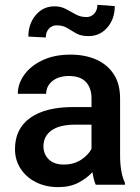

<svg xmlns="http://www.w3.org/2000/svg" viewBox="-20 -764 579 794"><path d="M376 0Q367.2 -19.5 362.3 -52.2Q339.4 -26.9 304.2 -8.5Q269 9.8 220.7 9.8Q168.9 9.8 128.4 -10.7Q87.9 -31.2 64.9 -66.9Q42 -102.5 42 -147.5Q42 -231.4 104.7 -276.4Q167.5 -321.3 283.2 -321.3H358.4V-357.9Q358.4 -399.9 335.4 -424.8Q312.5 -449.7 265.1 -449.7Q222.2 -449.7 196.5 -428.7Q170.9 -407.7 170.9 -376H53.7Q53.7 -418 80.6 -455.1Q107.4 -492.2 156.2 -515.1Q205.1 -538.1 271.5 -538.1Q331.1 -538.1 377.2 -518.1Q423.3 -498 450 -457.8Q476.6 -417.5 476.6 -356.9V-122.1Q476.6 -50.3 496.6 -7.8V0ZM243.7 -83.5Q285.6 -83.5 315.7 -103.5Q345.7 -123.5 358.4 -148.4V-248.5H292Q226.1 -248.5 192.9 -224.6Q159.7 -200.7 159.7 -158.7Q159.7 -126.5 181.6 -105Q203.6 -83.5 243.7 -83.5ZM382.8 -744.1 454.6 -738.8Q454.6 -685.5 423.8 -650.1Q393.1 -614.7 346.7 -614.7Q314.5 -614.7 294.9 -626Q275.4 -637.2 257.8 -648.2Q240.2 -659.2 213.9 -659.2Q195.3 -659.2 182.4 -645.5Q169.4 -631.8 169.4 -608.9L97.2 -612.8Q97.2 -665.5 127.9 -701.7Q158.7 -737.8 205.1 -737.8Q231.9 -737.8 252.4 -726.8Q272.9 -715.8 293 -704.6Q313 -693.4 337.9 -693.4Q356.4 -693.4 369.6 -707.5Q382.8 -721.7 382.8 -744.1Z"/></svg>

Font: Vazirmatn UI Medium
Style: Regular
Weight: 500
Designer: Saber Rastikerdar
Foundry: Saber Rastikerdar
Version: Version 33.003